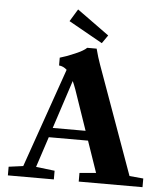

<svg xmlns="http://www.w3.org/2000/svg" viewBox="-58 -917 845 969"><g transform="rotate(5 364.5 -432.5)"><path d="M432.1 -706.1 260.3 -802.7 298.3 -865.2 460.9 -747.6ZM18.1 0V-43.9L91.3 -53.7L267.1 -556.6Q249.5 -573.2 227.1 -575.2V-614.7Q257.3 -623 302.2 -642.3Q347.2 -661.6 360.8 -676.3H408.7Q419.9 -632.8 433.1 -596.7L629.9 -50.3L700.2 -43.9V0H377V-43.9L460.4 -51.3L405.8 -210H207L156.2 -55.2L251 -43.9V0ZM319.3 -461.9Q309.6 -488.3 302.7 -502.9L222.7 -258.3H389.2Z"/></g></svg>

Font: Elstob 6pt
Style: Bold
Weight: 700
Designer: Peter S. Baker
Version: Version 1.015